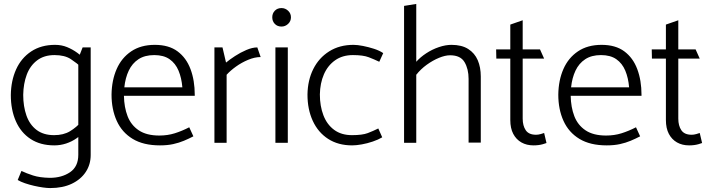

<svg xmlns="http://www.w3.org/2000/svg" viewBox="-20 -726 3614 976"><path d="M441 -485H400L378 -429V61Q378 121 336 149.5Q294 178 233 178Q182 177 148 166Q114 155 89 143L70 189Q85 198 107 205.5Q129 213 153 218.5Q177 224 198.5 227Q220 230 235 230Q299 230 345 208Q391 186 416 148Q441 110 441 62ZM395 -109Q369 -79 336 -59Q303 -39 255 -39Q201 -39 166 -65.5Q131 -92 114.5 -138.5Q98 -185 98 -244Q99 -301 116 -346.5Q133 -392 168.5 -419Q204 -446 257 -446Q309 -446 340 -425.5Q371 -405 396 -382L416 -422Q397 -440 373 -457.5Q349 -475 321 -486.5Q293 -498 260 -498Q189 -498 138.5 -464.5Q88 -431 62 -373.5Q36 -316 35 -243Q35 -168 60.5 -110Q86 -52 135.5 -19.5Q185 13 256 13Q287 13 316 3.5Q345 -6 370 -23.5Q395 -41 415 -64Z M970 -239V-244Q970 -317 948.5 -374.5Q927 -432 882.5 -465Q838 -498 767 -498Q696 -498 647 -465Q598 -432 573 -375Q548 -318 547 -245Q547 -170 573.5 -111.5Q600 -53 654.5 -20Q709 13 793 13Q831 13 860.5 6.5Q890 0 915 -10.5Q940 -21 963 -33L942 -79Q905 -60 868.5 -48.5Q832 -37 790 -37Q725 -37 685.5 -63.5Q646 -90 628.5 -135.5Q611 -181 610 -239ZM612 -282Q617 -330 634.5 -367Q652 -404 684 -425Q716 -446 764 -446Q812 -446 842 -425Q872 -404 887.5 -367Q903 -330 907 -282Z M1132 0V-346Q1151 -367 1179.5 -387.5Q1208 -408 1241.5 -422Q1275 -436 1305 -436L1288 -485Q1263 -485 1232.5 -472Q1202 -459 1174.5 -441Q1147 -423 1129 -408L1111 -485H1070V0Z M1443 0V-485H1380V0ZM1411 -591Q1430 -591 1444.5 -604.5Q1459 -618 1459 -638Q1459 -658 1444.5 -671.5Q1430 -685 1411 -685Q1390 -685 1377 -671.5Q1364 -658 1364 -638Q1364 -618 1377 -604.5Q1390 -591 1411 -591Z M1903 -73Q1877 -60 1849.5 -49.5Q1822 -39 1769 -39Q1715 -39 1678.5 -66Q1642 -93 1624 -140Q1606 -187 1606 -246Q1607 -303 1626.5 -348Q1646 -393 1683.5 -419.5Q1721 -446 1774 -446Q1826 -446 1854.5 -435Q1883 -424 1908 -412L1928 -456Q1909 -469 1881 -478Q1853 -487 1825 -492.5Q1797 -498 1777 -498Q1706 -498 1653.5 -465Q1601 -432 1572.5 -375Q1544 -318 1543 -245Q1543 -170 1570 -111.5Q1597 -53 1648 -20Q1699 13 1770 13Q1791 13 1819 8Q1847 3 1875 -6.5Q1903 -16 1923 -28Z M2096 -346Q2119 -375 2149.5 -397Q2180 -419 2211.5 -432Q2243 -445 2268 -445Q2321 -445 2341.5 -410Q2362 -375 2362 -325V-1H2424V-337Q2424 -384 2408.5 -420Q2393 -456 2360 -477Q2327 -498 2275 -498Q2245 -498 2211 -486.5Q2177 -475 2146.5 -455Q2116 -435 2095 -411ZM2096 0V-706L2034 -696V0Z M2725 -475H2637V-623L2574 -601V-475H2502L2503 -428H2574V-116Q2574 -74 2589 -45.5Q2604 -17 2630.5 -2Q2657 13 2692 13Q2705 13 2717 11.5Q2729 10 2739.5 7Q2750 4 2758 1L2746 -50Q2741 -48 2728.5 -44.5Q2716 -41 2705 -41Q2668 -41 2652.5 -64Q2637 -87 2637 -123V-428H2746Z M3241 -239V-244Q3241 -317 3219.5 -374.5Q3198 -432 3153.5 -465Q3109 -498 3038 -498Q2967 -498 2918 -465Q2869 -432 2844 -375Q2819 -318 2818 -245Q2818 -170 2844.5 -111.5Q2871 -53 2925.5 -20Q2980 13 3064 13Q3102 13 3131.5 6.5Q3161 0 3186 -10.5Q3211 -21 3234 -33L3213 -79Q3176 -60 3139.5 -48.5Q3103 -37 3061 -37Q2996 -37 2956.5 -63.5Q2917 -90 2899.5 -135.5Q2882 -181 2881 -239ZM2883 -282Q2888 -330 2905.5 -367Q2923 -404 2955 -425Q2987 -446 3035 -446Q3083 -446 3113 -425Q3143 -404 3158.5 -367Q3174 -330 3178 -282Z M3516 -475H3428V-623L3365 -601V-475H3293L3294 -428H3365V-116Q3365 -74 3380 -45.5Q3395 -17 3421.5 -2Q3448 13 3483 13Q3496 13 3508 11.5Q3520 10 3530.5 7Q3541 4 3549 1L3537 -50Q3532 -48 3519.5 -44.5Q3507 -41 3496 -41Q3459 -41 3443.5 -64Q3428 -87 3428 -123V-428H3537Z"/></svg>

Font: Catamaran Light
Style: Regular
Weight: 300
Designer: Pria Ravichandran
Version: Version 2.000